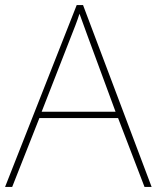

<svg xmlns="http://www.w3.org/2000/svg" viewBox="-20 -736 617 756"><path d="M549 0 445 -271H135L28 0H0L282 -716H307L577 0ZM325 -594Q319 -611 311 -632.5Q303 -654 293 -682Q286 -660 277 -636.5Q268 -613 260 -593L144 -296H435Z"/></svg>

Font: Noto Sans Devanagari Thin
Style: Regular
Weight: 100
Designer: Jelle Bosma - Monotype Design Team
Foundry: Monotype Imaging Inc.
Version: Version 2.004; ttfautohint (v1.8.4.7-5d5b)